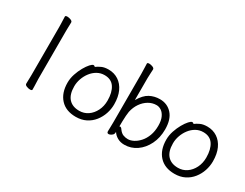

<svg xmlns="http://www.w3.org/2000/svg" viewBox="-75 -1188 2150 1684"><g transform="rotate(30 1000.0 -345.5)"><path d="M216 -590Q216 -600 215.5 -621Q215 -642 214 -664Q213 -686 213 -697Q213 -702 219 -704.5Q225 -707 233 -707Q250 -707 268.5 -699.5Q287 -692 287 -679Q287 -671 286.5 -654.5Q286 -638 285.5 -620Q285 -602 285 -590V-105Q285 -99 286 -78Q287 -57 287.5 -34Q288 -11 288 1Q288 6 282 8.5Q276 11 268 11Q252 11 233 3.5Q214 -4 214 -17Q214 -25 214.5 -43.5Q215 -62 215.5 -80Q216 -98 216 -105Z M661 -445Q681 -460 709 -473Q737 -486 779 -486Q836 -486 880 -457Q924 -428 948.5 -374.5Q973 -321 973 -245Q973 -197 957.5 -150.5Q942 -104 911.5 -65.5Q881 -27 836.5 -4.5Q792 18 734 18Q634 18 578.5 -42.5Q523 -103 523 -207Q523 -251 537.5 -294.5Q552 -338 572.5 -374Q593 -410 613 -432Q633 -454 644 -454Q654 -454 661 -445ZM734 -43Q783 -43 821.5 -69.5Q860 -96 883 -142Q906 -188 906 -245Q906 -328 873.5 -377Q841 -426 773 -426Q733 -426 699.5 -407Q666 -388 641.5 -356Q617 -324 603.5 -285.5Q590 -247 590 -208Q590 -126 627.5 -84.5Q665 -43 734 -43Z M1105 -26Q1103 -16 1088 -5.5Q1073 5 1060 5Q1043 5 1043 -15Q1043 -27 1044 -53.5Q1045 -80 1045 -106V-593Q1045 -624 1043.5 -653Q1042 -682 1042 -699Q1042 -709 1062 -709Q1078 -709 1096.5 -701.5Q1115 -694 1115 -681Q1115 -669 1113 -643.5Q1111 -618 1111 -592V-369Q1151 -437 1197.5 -461.5Q1244 -486 1299 -486Q1374 -486 1422 -433Q1470 -380 1470 -278Q1470 -194 1437 -127Q1404 -60 1348.5 -21.5Q1293 17 1225 17Q1186 17 1155.5 0Q1125 -17 1108 -44ZM1109 -101Q1113 -103 1116 -103Q1127 -103 1137 -87Q1157 -59 1180 -50Q1203 -41 1228 -41Q1255 -41 1285 -56.5Q1315 -72 1342 -102Q1369 -132 1385.5 -176Q1402 -220 1402 -276Q1402 -328 1387 -361Q1372 -394 1348.5 -410Q1325 -426 1299 -426Q1257 -426 1219.5 -404Q1182 -382 1155 -343Q1128 -304 1117 -253Q1114 -237 1112 -209Q1110 -181 1109.5 -152Q1109 -123 1109 -101Z M1661 -445Q1681 -460 1709 -473Q1737 -486 1779 -486Q1836 -486 1880 -457Q1924 -428 1948.5 -374.5Q1973 -321 1973 -245Q1973 -197 1957.5 -150.5Q1942 -104 1911.5 -65.5Q1881 -27 1836.5 -4.5Q1792 18 1734 18Q1634 18 1578.5 -42.5Q1523 -103 1523 -207Q1523 -251 1537.5 -294.5Q1552 -338 1572.5 -374Q1593 -410 1613 -432Q1633 -454 1644 -454Q1654 -454 1661 -445ZM1734 -43Q1783 -43 1821.5 -69.5Q1860 -96 1883 -142Q1906 -188 1906 -245Q1906 -328 1873.5 -377Q1841 -426 1773 -426Q1733 -426 1699.5 -407Q1666 -388 1641.5 -356Q1617 -324 1603.5 -285.5Q1590 -247 1590 -208Q1590 -126 1627.5 -84.5Q1665 -43 1734 -43Z"/></g></svg>

Font: Moon Stars Kai HW
Style: Regular
Weight: 400
Designer: GuiWonder
Version: Version 1.101